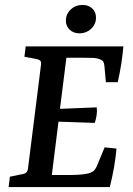

<svg xmlns="http://www.w3.org/2000/svg" viewBox="-20 -758 539 778"><path d="M409 -425 403 -492Q402 -502 398.5 -508Q395 -514 384 -518Q372 -523 352.5 -523.5Q333 -524 316 -524H249L223 -317L372 -323Q374 -308 371.5 -291.5Q369 -275 364 -260L217 -265L190 -49H267Q291 -49 312 -51Q333 -53 346 -58Q357 -62 362.5 -68.5Q368 -75 372 -84L404 -161L452 -156Q449 -120 442 -80Q435 -40 425 0H15L20 -42L69 -52Q82 -54 87.5 -60Q93 -66 94 -80L146 -494Q148 -507 143 -512Q138 -517 127 -519L79 -528L84 -570H480Q477 -536 471.5 -500Q466 -464 457 -425ZM301 -623Q278 -623 262.5 -637.5Q247 -652 247 -674Q247 -701 266.5 -719.5Q286 -738 315 -738Q338 -738 353.5 -724Q369 -710 369 -687Q369 -660 349.5 -641.5Q330 -623 301 -623Z"/></svg>

Font: Yrsa Medium
Style: Italic
Weight: 500
Italic angle: -7.10001°
Designer: Anna Giedrys (Yrsa+Rasa design), David Brezina (Yrsa art-direction, Rasa art-direction, design)
Foundry: Rosetta Type Foundry
Version: Version 2.004